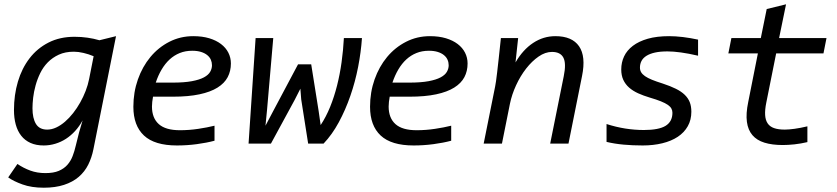

<svg xmlns="http://www.w3.org/2000/svg" viewBox="-20 -667 3889 892"><path d="M332 9.8Q339.4 -22 347.4 -51.8Q355.5 -81.5 363.8 -107.9Q349.1 -80.6 329.3 -58.8Q309.6 -37.1 286.6 -22.2Q263.7 -7.3 237.3 0.7Q210.9 8.8 183.1 8.8Q147.9 8.8 121.8 -2.9Q95.7 -14.6 78.6 -36.4Q61.5 -58.1 53.2 -88.4Q44.9 -118.7 44.9 -155.8Q44.9 -226.1 63.2 -287.8Q81.5 -349.6 117.2 -396Q152.8 -442.4 205.3 -469.2Q257.8 -496.1 326.2 -496.1Q357.9 -496.1 386.7 -491.9Q415.5 -487.8 441.9 -480L519 -499L414.1 25.9Q406.2 65.4 389.9 98.1Q373.5 130.9 345.7 154.8Q317.9 178.7 277.3 191.9Q236.8 205.1 183.6 205.1Q126.5 205.1 84.5 189.9Q42.5 174.8 18.1 157.2L61 94.7Q88.9 113.8 120.8 125.5Q152.8 137.2 190.9 137.2Q229 137.2 253.4 126.7Q277.8 116.2 293.2 98.6Q308.6 81.1 317.4 58.1Q326.2 35.2 332 9.8ZM130.9 -164.1Q130.9 -117.7 147 -91.3Q163.1 -64.9 199.2 -64.9Q220.2 -64.9 241.2 -74.7Q262.2 -84.5 282 -101.6Q301.8 -118.7 319.8 -141.6Q337.9 -164.6 352.5 -190.7Q367.2 -216.8 377.9 -244.6Q388.7 -272.5 394 -299.8L415 -405.8Q392.1 -415.5 367.9 -421.1Q343.8 -426.8 323.2 -426.8Q283.2 -426.8 253.4 -413.1Q223.6 -399.4 202.1 -377.4Q180.7 -355.5 167 -327.4Q153.3 -299.3 145.3 -270Q137.2 -240.7 134 -212.9Q130.9 -185.1 130.9 -164.1Z M690.9 -217.8Q688.5 -205.1 687.3 -193.8Q686 -182.6 686 -171.9Q686 -118.7 717.8 -90.3Q749.5 -62 815.9 -62Q858.9 -62 901.1 -68.4Q943.4 -74.7 976.6 -83V-13.2Q939.9 -3.4 894.3 2.7Q848.6 8.8 801.8 8.8Q698.2 8.8 648.9 -37.4Q599.6 -83.5 599.6 -170.9Q599.6 -238.3 620.6 -297.9Q641.6 -357.4 678.7 -402.1Q715.8 -446.8 766.8 -472.9Q817.9 -499 877.9 -499Q919.4 -499 951.9 -489.3Q984.4 -479.5 1006.8 -462.4Q1029.3 -445.3 1041 -422.1Q1052.7 -398.9 1052.7 -372.1Q1052.7 -336.9 1037.8 -308.6Q1022.9 -280.3 990.5 -260Q958 -239.7 906.7 -228.8Q855.5 -217.8 782.7 -217.8ZM781.7 -283.2Q835.9 -283.2 871.3 -289.8Q906.7 -296.4 927.5 -307.6Q948.2 -318.8 956.5 -333.5Q964.8 -348.1 964.8 -363.8Q964.8 -377.4 959.5 -389.6Q954.1 -401.9 942.6 -411.1Q931.2 -420.4 913.8 -425.8Q896.5 -431.2 873 -431.2Q841.3 -431.2 815.2 -420.7Q789.1 -410.2 768.1 -390.9Q747.1 -371.6 731 -344.2Q714.8 -316.9 703.6 -283.2Z M1661.6 -490.2Q1657.2 -425.3 1643.8 -356.2Q1630.4 -287.1 1607.7 -221.7Q1585 -156.2 1554 -98.9Q1522.9 -41.5 1483.4 0H1411.6L1379.4 -205.1L1375.5 -254.9L1348.6 -202.1L1238.8 0H1134.8L1167.5 -490.2H1249.5L1220.7 -157.2L1213.4 -83L1247.6 -147.9L1364.7 -368.2H1425.8L1460.4 -150.9L1469.7 -85.9Q1494.6 -123.5 1513.7 -170.4Q1532.7 -217.3 1545.9 -269.5Q1559.1 -321.8 1566.9 -377.9Q1574.7 -434.1 1577.6 -490.2Z M1790.5 -217.8Q1788.1 -205.1 1786.9 -193.8Q1785.6 -182.6 1785.6 -171.9Q1785.6 -118.7 1817.4 -90.3Q1849.1 -62 1915.5 -62Q1958.5 -62 2000.7 -68.4Q2043 -74.7 2076.2 -83V-13.2Q2039.6 -3.4 1993.9 2.7Q1948.2 8.8 1901.4 8.8Q1797.9 8.8 1748.5 -37.4Q1699.2 -83.5 1699.2 -170.9Q1699.2 -238.3 1720.2 -297.9Q1741.2 -357.4 1778.3 -402.1Q1815.4 -446.8 1866.5 -472.9Q1917.5 -499 1977.5 -499Q2019 -499 2051.5 -489.3Q2084 -479.5 2106.4 -462.4Q2128.9 -445.3 2140.6 -422.1Q2152.3 -398.9 2152.3 -372.1Q2152.3 -336.9 2137.5 -308.6Q2122.6 -280.3 2090.1 -260Q2057.6 -239.7 2006.3 -228.8Q1955.1 -217.8 1882.3 -217.8ZM1881.3 -283.2Q1935.5 -283.2 1970.9 -289.8Q2006.3 -296.4 2027.1 -307.6Q2047.9 -318.8 2056.2 -333.5Q2064.5 -348.1 2064.5 -363.8Q2064.5 -377.4 2059.1 -389.6Q2053.7 -401.9 2042.2 -411.1Q2030.8 -420.4 2013.4 -425.8Q1996.1 -431.2 1972.7 -431.2Q1940.9 -431.2 1914.8 -420.7Q1888.7 -410.2 1867.7 -390.9Q1846.7 -371.6 1830.6 -344.2Q1814.5 -316.9 1803.2 -283.2Z M2280.3 -265.1Q2282.2 -274.4 2284.4 -289.6Q2286.6 -304.7 2289.6 -330.3Q2292.5 -356 2296.9 -394.8Q2301.3 -433.6 2307.1 -490.2H2387.2L2375 -377Q2409.2 -436 2456.8 -467.5Q2504.4 -499 2560.1 -499Q2637.7 -499 2670.2 -452.1Q2702.6 -405.3 2684.1 -314L2621.1 0H2536.1L2599.1 -313Q2611.3 -372.6 2597.4 -399.2Q2583.5 -425.8 2544.4 -425.8Q2513.2 -425.8 2482.2 -404.3Q2451.2 -382.8 2424.3 -348.4Q2397.5 -314 2377.7 -271Q2357.9 -228 2349.1 -185.1L2312 0H2227.1Z M3223.1 -408.2Q3178.7 -418.5 3143.6 -423.3Q3108.4 -428.2 3081.1 -428.2Q3047.4 -428.2 3023.2 -422.9Q2999 -417.5 2983.4 -407.7Q2967.8 -397.9 2960.4 -384Q2953.1 -370.1 2953.1 -353Q2953.1 -340.8 2958.7 -331.3Q2964.4 -321.8 2976.6 -313.2Q2988.8 -304.7 3009 -296.4Q3029.3 -288.1 3059.1 -278.8Q3094.7 -267.1 3119.9 -254.6Q3145 -242.2 3161.1 -226.6Q3177.2 -210.9 3184.6 -191.9Q3191.9 -172.9 3191.9 -147.9Q3191.9 -109.9 3175.3 -80.6Q3158.7 -51.3 3128.9 -31.5Q3099.1 -11.7 3057.4 -1.5Q3015.6 8.8 2965.8 8.8Q2918.9 8.8 2876.7 4.9Q2834.5 1 2797.9 -7.8V-90.8Q2841.8 -76.7 2885.3 -69.8Q2928.7 -63 2971.2 -63Q3040.5 -63 3072.3 -82.5Q3104 -102.1 3104 -143.1Q3104 -153.8 3099.1 -162.8Q3094.2 -171.9 3082.5 -179.9Q3070.8 -188 3050.3 -196.3Q3029.8 -204.6 2998 -213.9Q2968.8 -222.7 2944.6 -233.6Q2920.4 -244.6 2902.8 -260Q2885.3 -275.4 2875.7 -296.1Q2866.2 -316.9 2866.2 -344.2Q2866.2 -377 2879.4 -405Q2892.6 -433.1 2920.2 -454.1Q2947.8 -475.1 2989.7 -487.1Q3031.7 -499 3088.9 -499Q3102.5 -499 3118.9 -498Q3135.3 -497.1 3152.8 -494.9Q3170.4 -492.7 3188.2 -489.7Q3206.1 -486.8 3223.1 -482.9Z M3731 -6.8Q3700.2 0.5 3670.2 3.7Q3640.1 6.8 3616.7 6.8Q3566.9 6.8 3531.5 -4.2Q3496.1 -15.1 3475.6 -39.1Q3455.1 -63 3450 -100.8Q3444.8 -138.7 3456.1 -192.9L3501 -418.9H3363.8L3377.9 -490.2H3514.6L3542 -625L3631.8 -647L3599.6 -490.2H3819.8L3805.7 -418.9H3585.9L3540 -189.9Q3533.2 -156.2 3534.7 -132.6Q3536.1 -108.9 3546.4 -93.8Q3556.6 -78.6 3576.2 -71.8Q3595.7 -64.9 3626 -64.9Q3644 -64.9 3671.4 -68.6Q3698.7 -72.3 3731 -80.1Z"/></svg>

Font: Code New Roman
Style: Italic
Weight: 400
Italic angle: -11°
Monospace: yes
Designer: Sam Radian
Foundry: Code New Roman
Version: Version 1.508 October 19, 2014